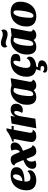

<svg xmlns="http://www.w3.org/2000/svg" viewBox="1522 -2301 1037 4121"><g transform="rotate(-90 2040.5 -240.5)"><path d="M229 20Q167 20 119 -2Q71 -24 43.5 -70Q16 -116 16 -189Q16 -254 35 -315Q54 -376 94 -424.5Q134 -473 195.5 -501.5Q257 -530 342 -530Q386 -530 424.5 -520Q463 -510 487.5 -482.5Q512 -455 512 -404Q512 -356 484.5 -319.5Q457 -283 400.5 -262Q344 -241 258 -236Q246 -235 233 -235Q220 -235 207 -235Q206 -224 205 -212.5Q204 -201 204 -193Q204 -151 222.5 -128.5Q241 -106 286 -106Q324 -106 363.5 -122.5Q403 -139 422 -169Q436 -161 441.5 -149Q447 -137 447 -121Q447 -78 416 -46Q385 -14 335.5 3Q286 20 229 20ZM213 -278Q248 -278 275 -289.5Q302 -301 320.5 -320Q339 -339 348.5 -366Q358 -393 358 -425Q357 -449 349.5 -464Q342 -479 321 -479Q304 -479 288 -467.5Q272 -456 258 -432Q244 -408 232.5 -369.5Q221 -331 213 -278Z M569 20Q525 20 501.5 -1.5Q478 -23 478 -67Q478 -106 495.5 -137Q513 -168 541.5 -191.5Q570 -215 606 -231L666 -259L616 -379Q606 -405 591 -425.5Q576 -446 549 -449Q561 -490 597 -510Q633 -530 676 -530Q723 -530 748.5 -507.5Q774 -485 791 -444L839 -332Q868 -345 878.5 -371Q889 -397 889 -427Q889 -449 883.5 -469Q878 -489 865 -506Q884 -518 906.5 -524Q929 -530 952 -530Q996 -530 1019.5 -508.5Q1043 -487 1043 -444Q1043 -408 1027.5 -380.5Q1012 -353 985.5 -331Q959 -309 924 -293L864 -265L916 -131Q926 -103 942.5 -83Q959 -63 983 -61Q971 -21 935 -0.5Q899 20 856 20Q825 20 803.5 10.5Q782 1 767.5 -18.5Q753 -38 741 -66L692 -192Q661 -178 646.5 -147Q632 -116 632 -83Q632 -61 637.5 -41Q643 -21 656 -4Q618 20 569 20Z M1173 20Q1124 20 1089 -6Q1054 -32 1054 -83Q1054 -103 1058.5 -133.5Q1063 -164 1069 -199Q1075 -234 1081.5 -265.5Q1088 -297 1091 -316L1120 -465H1061L1065 -495Q1125 -513 1184 -544Q1243 -575 1300 -619H1348L1324 -510H1402L1393 -465H1316L1258 -159Q1256 -146 1254 -133.5Q1252 -121 1252 -109Q1252 -72 1270 -62Q1288 -52 1318 -59Q1304 -26 1280 -8.5Q1256 9 1228.5 14.5Q1201 20 1173 20Z M1347 20 1449 -510 1613 -530 1597 -432Q1620 -480 1658.5 -505Q1697 -530 1751 -530Q1811 -530 1842.5 -500Q1874 -470 1874 -414Q1874 -351 1836 -310Q1798 -269 1739 -269Q1722 -269 1704.5 -273.5Q1687 -278 1678 -288Q1695 -310 1707 -346Q1719 -382 1719 -411Q1719 -428 1713 -440.5Q1707 -453 1689 -453Q1674 -453 1661 -443Q1648 -433 1637 -413Q1626 -393 1616.5 -363.5Q1607 -334 1601 -294L1553 0Z M2016 20Q1960 20 1923.5 -4.5Q1887 -29 1869.5 -73Q1852 -117 1852 -177Q1852 -253 1875.5 -317Q1899 -381 1941 -429Q1983 -477 2039 -503.5Q2095 -530 2159 -530Q2211 -530 2266 -511L2423 -530L2351 -149Q2350 -141 2348 -129Q2346 -117 2346 -107Q2346 -88 2357 -72Q2368 -56 2393 -54Q2385 -29 2364.5 -12.5Q2344 4 2317.5 12Q2291 20 2266 20Q2233 20 2205 6Q2177 -8 2166 -37Q2140 -11 2102.5 4.5Q2065 20 2016 20ZM2079 -44Q2105 -44 2122.5 -64.5Q2140 -85 2149.5 -114Q2159 -143 2163 -169L2213 -452Q2200 -461 2186.5 -465.5Q2173 -470 2162 -470Q2134 -470 2113 -445.5Q2092 -421 2077.5 -380Q2063 -339 2054.5 -291.5Q2046 -244 2042.5 -198Q2039 -152 2039 -117Q2039 -91 2046 -67.5Q2053 -44 2079 -44Z M2662 20Q2567 20 2510.5 -30.5Q2454 -81 2454 -191Q2454 -263 2476.5 -324.5Q2499 -386 2542 -432.5Q2585 -479 2646 -504.5Q2707 -530 2782 -530Q2828 -530 2865 -519.5Q2902 -509 2923.5 -485.5Q2945 -462 2945 -422Q2945 -369 2909.5 -345.5Q2874 -322 2826 -322Q2817 -322 2803.5 -324Q2790 -326 2781 -330Q2789 -350 2794 -379Q2799 -408 2799 -430Q2799 -447 2793.5 -459Q2788 -471 2770 -471Q2746 -471 2726 -451Q2706 -431 2690.5 -399Q2675 -367 2664.5 -330Q2654 -293 2648.5 -257.5Q2643 -222 2643 -197Q2643 -155 2660 -130.5Q2677 -106 2720 -106Q2759 -106 2795 -127Q2831 -148 2847 -186Q2867 -176 2876 -161.5Q2885 -147 2885 -125Q2885 -79 2852.5 -46.5Q2820 -14 2769.5 3Q2719 20 2662 20ZM2638 258Q2595 258 2569 244Q2543 230 2543 205Q2543 192 2547.5 179Q2552 166 2561 158Q2571 173 2587.5 181.5Q2604 190 2633 190Q2649 190 2660 186Q2671 182 2677.5 172Q2684 162 2684 147Q2684 124 2665 117Q2646 110 2626 110Q2614 110 2604 110.5Q2594 111 2584 112L2621 -11H2682L2661 58Q2669 57 2678.5 57Q2688 57 2695 57Q2740 57 2772.5 76Q2805 95 2805 138Q2805 174 2782.5 200.5Q2760 227 2722 242.5Q2684 258 2638 258Z M3094 20Q3038 20 3001.5 -4.5Q2965 -29 2947.5 -73Q2930 -117 2930 -177Q2930 -253 2953.5 -317Q2977 -381 3019 -429Q3061 -477 3117 -503.5Q3173 -530 3237 -530Q3289 -530 3344 -511L3501 -530L3429 -149Q3428 -141 3426 -129Q3424 -117 3424 -107Q3424 -88 3435 -72Q3446 -56 3471 -54Q3463 -29 3442.5 -12.5Q3422 4 3395.5 12Q3369 20 3344 20Q3311 20 3283 6Q3255 -8 3244 -37Q3218 -11 3180.5 4.5Q3143 20 3094 20ZM3157 -44Q3183 -44 3200.5 -64.5Q3218 -85 3227.5 -114Q3237 -143 3241 -169L3291 -452Q3278 -461 3264.5 -465.5Q3251 -470 3240 -470Q3212 -470 3191 -445.5Q3170 -421 3155.5 -380Q3141 -339 3132.5 -291.5Q3124 -244 3120.5 -198Q3117 -152 3117 -117Q3117 -91 3124 -67.5Q3131 -44 3157 -44ZM3371 -596Q3339 -596 3314 -602Q3289 -608 3267 -616Q3245 -624 3222.5 -630Q3200 -636 3172 -636Q3149 -636 3131 -625.5Q3113 -615 3105 -601Q3090 -620 3085.5 -632.5Q3081 -645 3081 -657Q3081 -691 3106.5 -715Q3132 -739 3177 -739Q3212 -739 3242 -729.5Q3272 -720 3302.5 -709.5Q3333 -699 3365 -699Q3390 -699 3414 -707.5Q3438 -716 3446 -732Q3459 -719 3463.5 -705.5Q3468 -692 3468 -682Q3468 -646 3442.5 -621Q3417 -596 3371 -596Z M3749 20Q3700 20 3659.5 7Q3619 -6 3590.5 -32Q3562 -58 3547 -97Q3532 -136 3532 -188Q3532 -262 3553.5 -324.5Q3575 -387 3615.5 -433Q3656 -479 3715 -504.5Q3774 -530 3849 -530Q3899 -530 3939 -517Q3979 -504 4006.5 -478.5Q4034 -453 4049.5 -415Q4065 -377 4065 -325Q4065 -251 4043.5 -188.5Q4022 -126 3981 -79Q3940 -32 3881.5 -6Q3823 20 3749 20ZM3764 -40Q3788 -40 3807 -65Q3826 -90 3839 -130.5Q3852 -171 3861 -219.5Q3870 -268 3874 -316.5Q3878 -365 3878 -404Q3878 -433 3868.5 -451.5Q3859 -470 3833 -470Q3808 -470 3789.5 -445.5Q3771 -421 3757 -381Q3743 -341 3735 -292.5Q3727 -244 3723 -195.5Q3719 -147 3719 -106Q3719 -77 3728.5 -58.5Q3738 -40 3764 -40Z"/></g></svg>

Font: Sansita Swashed Light ExtraBold
Style: Regular
Weight: 800
Version: Version 1.003